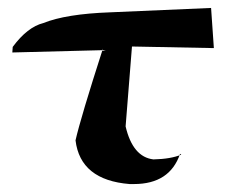

<svg xmlns="http://www.w3.org/2000/svg" viewBox="-20 -525 580 483"><path d="M317 -62H306Q182 -72 170 -172Q183 -229 239 -403L237 -399Q237 -397 239 -397L246 -399L11 -393L12 -407Q49 -457 89 -467Q146 -490 257 -494L511 -505L518 -404L312 -408L296 -207Q314 -130 366 -124Q410 -125 436 -136L433 -138Q407 -62 317 -62Z"/></svg>

Font: Xiangcui Kesong Xiangcui Kesong
Style: Regular
Weight: 400
Version: Version 1.501;March 28, 2024;FontCreator 14.0.0.2814 64-bit